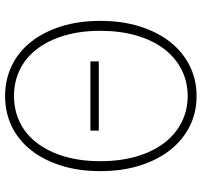

<svg xmlns="http://www.w3.org/2000/svg" viewBox="-39 -740 792 754"><g transform="rotate(-90 357.0 -363.0)"><path d="M221 -404H493V-371H221ZM357 13Q292 13 238 -14Q184 -41 145 -90.5Q106 -140 84 -209.5Q62 -279 62 -365Q62 -451 84 -520Q106 -589 145 -638Q184 -687 238 -713Q292 -739 357 -739Q421 -739 475.5 -713Q530 -687 569 -638Q608 -589 630 -520Q652 -451 652 -365Q652 -279 630 -209.5Q608 -140 569 -90.5Q530 -41 475.5 -14Q421 13 357 13ZM357 -22Q414 -22 461.5 -46.5Q509 -71 542.5 -115.5Q576 -160 594.5 -223.5Q613 -287 613 -365Q613 -443 594.5 -505.5Q576 -568 542.5 -612.5Q509 -657 461.5 -680.5Q414 -704 357 -704Q300 -704 252.5 -680.5Q205 -657 171.5 -612.5Q138 -568 119.5 -505.5Q101 -443 101 -365Q101 -287 119.5 -223.5Q138 -160 171.5 -115.5Q205 -71 252.5 -46.5Q300 -22 357 -22Z"/></g></svg>

Font: SpoqaHanSansJP-Thin
Style: Regular
Weight: 250
Designer: [Source Han Sans]
Ryoko NISHIZUKA  (kana & ideographs); Paul D. Hunt (Latin, Greek & Cyrillic); Wenlong ZHANG  (bopomofo
Foundry: Spoqa (http://bi.spoqa.com)
Version: Version 1.002.20150607